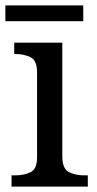

<svg xmlns="http://www.w3.org/2000/svg" viewBox="-20 -695 360 715"><path d="M23 0V-42H36Q69 -42 93.5 -53.5Q118 -65 118 -109V-426Q118 -470 93.5 -482Q69 -494 36 -494H33V-536H212V-114Q212 -67 236 -54.5Q260 -42 294 -42H307V0ZM0 -616V-675H290V-616Z"/></svg>

Font: Noto Serif Yezidi
Style: Regular
Weight: 400
Designer: Dalton Maag Ltd
Foundry: Dalton Maag Ltd
Version: Version 1.001; ttfautohint (v1.8.4.7-5d5b)